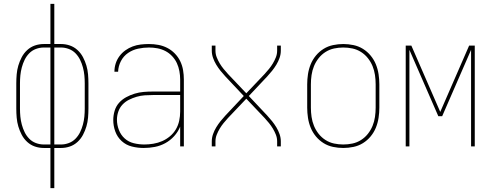

<svg xmlns="http://www.w3.org/2000/svg" viewBox="-20 -755 2540 990"><path d="M240 215V8H206Q182 8 160 0.5Q138 -7 120.5 -23Q103 -39 92 -60Q81 -81 74.5 -103Q68 -125 66 -148.5Q64 -172 64 -195V-325Q64 -348 66 -371.5Q68 -395 74.5 -417Q81 -439 92 -460Q103 -481 120.5 -497Q138 -513 160 -520.5Q182 -528 206 -528H240V-735H260V-528H295Q318 -528 340 -520.5Q362 -513 379.5 -497Q397 -481 408 -460Q419 -439 425.5 -417Q432 -395 434 -371.5Q436 -348 436 -325V-195Q436 -172 434 -148.5Q432 -125 425.5 -103Q419 -81 408 -60Q397 -39 379.5 -23Q362 -7 340 0.5Q318 8 295 8H260V215ZM240 -10V-510H206Q185 -510 165 -502.5Q145 -495 130.5 -480Q116 -465 107 -446.5Q98 -428 92.5 -407.5Q87 -387 85 -366.5Q83 -346 83 -325V-195Q83 -174 85 -153.5Q87 -133 92.5 -112.5Q98 -92 107 -73.5Q116 -55 130.5 -40Q145 -25 165 -17.5Q185 -10 206 -10ZM260 -10H295Q315 -10 335 -17.5Q355 -25 369.5 -40Q384 -55 393 -73.5Q402 -92 407.5 -112.5Q413 -133 415 -153.5Q417 -174 417 -195V-325Q417 -346 415 -366.5Q413 -387 407.5 -407.5Q402 -428 393 -446.5Q384 -465 369.5 -480Q355 -495 335 -502.5Q315 -510 295 -510H260Z M721 8Q690 8 660 0.5Q630 -7 607.5 -27.5Q585 -48 574.5 -77Q564 -106 564 -136Q564 -160 571 -183.5Q578 -207 593.5 -224.5Q609 -242 630 -253.5Q651 -265 674 -272Q697 -279 720.5 -281Q744 -283 768 -283H909V-345Q909 -366 905 -388Q901 -410 892 -429.5Q883 -449 867.5 -465.5Q852 -482 832.5 -492Q813 -502 791.5 -506Q770 -510 748 -510Q720 -510 692 -504Q664 -498 640.5 -482Q617 -466 603.5 -440Q590 -414 589 -385H570Q570 -407 576.5 -427.5Q583 -448 596 -465.5Q609 -483 626.5 -495.5Q644 -508 664 -515.5Q684 -523 705.5 -525.5Q727 -528 748 -528Q773 -528 797 -523.5Q821 -519 842.5 -508Q864 -497 881.5 -479Q899 -461 909.5 -439Q920 -417 924 -393Q928 -369 928 -345V0H909V-102Q898 -75 878 -53Q858 -31 832.5 -17Q807 -3 778.5 2.5Q750 8 721 8ZM724 -10Q747 -10 771 -14Q795 -18 816.5 -27.5Q838 -37 856.5 -52.5Q875 -68 887 -88.5Q899 -109 904 -132.5Q909 -156 909 -180V-265H768Q747 -265 726 -263.5Q705 -262 684.5 -256Q664 -250 645 -240.5Q626 -231 611.5 -215.5Q597 -200 590 -179.5Q583 -159 583 -138Q583 -111 593 -85Q603 -59 623 -41Q643 -23 670 -16.5Q697 -10 724 -10Z M1072 0V-26Q1072 -45 1078.5 -63.5Q1085 -82 1095 -98.5Q1105 -115 1117 -130Q1129 -145 1142 -159L1237 -260L1142 -361Q1129 -375 1117 -390Q1105 -405 1095 -421.5Q1085 -438 1078.5 -456.5Q1072 -475 1072 -494V-520H1091V-494Q1091 -476 1097.5 -459.5Q1104 -443 1113 -428Q1122 -413 1133 -399.5Q1144 -386 1156 -373L1250 -274L1344 -373Q1356 -386 1367 -399.5Q1378 -413 1387 -428Q1396 -443 1402.5 -459.5Q1409 -476 1409 -494V-520H1428V-494Q1428 -475 1421.5 -456.5Q1415 -438 1405 -421.5Q1395 -405 1383 -390Q1371 -375 1358 -361L1263 -260L1358 -159Q1371 -145 1383 -130Q1395 -115 1405 -98.5Q1415 -82 1421.5 -63.5Q1428 -45 1428 -26V0H1409V-26Q1409 -44 1402.5 -60.5Q1396 -77 1387 -92Q1378 -107 1367 -120.5Q1356 -134 1344 -147L1250 -246L1156 -147Q1144 -134 1133 -120.5Q1122 -107 1113 -92Q1104 -77 1097.5 -60.5Q1091 -44 1091 -26V0Z M1750 8Q1724 8 1697.5 2.5Q1671 -3 1648.5 -17Q1626 -31 1609 -51.5Q1592 -72 1582 -96.5Q1572 -121 1568 -147.5Q1564 -174 1564 -200V-320Q1564 -346 1568 -372.5Q1572 -399 1582 -423.5Q1592 -448 1609 -468.5Q1626 -489 1648.5 -503Q1671 -517 1697.5 -522.5Q1724 -528 1750 -528Q1776 -528 1802.5 -522.5Q1829 -517 1851.5 -503Q1874 -489 1891 -468.5Q1908 -448 1918 -423.5Q1928 -399 1932 -372.5Q1936 -346 1936 -320V-200Q1936 -174 1932 -147.5Q1928 -121 1918 -96.5Q1908 -72 1891 -51.5Q1874 -31 1851.5 -17Q1829 -3 1802.5 2.5Q1776 8 1750 8ZM1750 -10Q1774 -10 1797.5 -15Q1821 -20 1841.5 -33Q1862 -46 1877 -65Q1892 -84 1901 -106Q1910 -128 1913.5 -152Q1917 -176 1917 -200V-320Q1917 -344 1913.5 -368Q1910 -392 1901 -414Q1892 -436 1877 -455Q1862 -474 1841.5 -487Q1821 -500 1797.5 -505Q1774 -510 1750 -510Q1726 -510 1702.5 -505Q1679 -500 1658.5 -487Q1638 -474 1623 -455Q1608 -436 1599 -414Q1590 -392 1586.5 -368Q1583 -344 1583 -320V-200Q1583 -176 1586.5 -152Q1590 -128 1599 -106Q1608 -84 1623 -65Q1638 -46 1658.5 -33Q1679 -20 1702.5 -15Q1726 -10 1750 -10Z M2072 0V-520H2101L2250 -178L2399 -520H2428V0H2409V-498L2260 -156H2240L2091 -498V0Z"/></svg>

Font: Iosevka Curly Thin
Style: Regular
Weight: 100
Monospace: yes
Designer: Belleve Invis
Foundry: Belleve Invis
Version: Version 22.1.2; ttfautohint (v1.8.4)